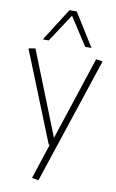

<svg xmlns="http://www.w3.org/2000/svg" viewBox="-107 -845 674 1115"><g transform="rotate(10 230.0 -288.0)"><path d="M164 207 232 0H226L13 -530L53 -537L249 -44L411 -536L450 -530L203 214ZM86 -596 209 -790H252L373 -596H336L229 -761L121 -596Z"/></g></svg>

Font: Georama ExtraCondensed Thin ExtraLight
Style: Regular
Weight: 250
Version: Version 1.001